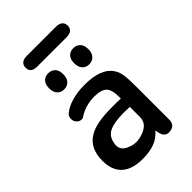

<svg xmlns="http://www.w3.org/2000/svg" viewBox="-204 -744 834 834"><g transform="rotate(-45 213.5 -326.5)"><path d="M282 -243Q265 -244 256 -244Q247 -244 242 -244Q237 -244 231 -244Q178 -244 142 -237Q106 -230 84 -215Q34 -183 34 -108Q34 -50 67 -20Q100 10 164 10Q207 10 237.5 -1.5Q268 -13 290 -39Q294 -10 303 -0.5Q312 9 326 9Q345 9 355.5 -1Q366 -11 366 -29V-226Q366 -279 362.5 -303.5Q359 -328 348 -344Q331 -371 297 -384Q263 -397 213 -397Q171 -397 135 -387Q99 -377 77 -358Q66 -349 66 -333Q66 -319 75.5 -309Q85 -299 98 -299Q106 -299 113 -305Q132 -317 156 -324Q180 -331 205 -331Q248 -331 265 -314.5Q282 -298 282 -254ZM284 -190V-129Q284 -106 271.5 -91.5Q259 -77 235 -69Q196 -55 163 -68Q114 -84 125 -129Q131 -163 159 -176.5Q187 -190 244 -191Q260 -191 266 -190.5Q272 -190 284 -190ZM136 -544Q117 -544 105 -531.5Q93 -519 93 -495Q93 -471 105 -458Q117 -445 136 -445Q156 -445 168 -458Q180 -471 180 -495Q180 -519 168 -531.5Q156 -544 136 -544ZM290 -544Q271 -544 259 -531.5Q247 -519 247 -495Q247 -471 259 -458Q271 -445 290 -445Q310 -445 322 -458Q334 -471 334 -495Q334 -519 322 -531.5Q310 -544 290 -544ZM123 -663Q104 -663 94 -654.5Q84 -646 84 -630Q84 -614 94 -606Q104 -598 123 -598H304Q322 -598 332.5 -606Q343 -614 343 -630Q343 -646 332.5 -654.5Q322 -663 304 -663Z"/></g></svg>

Font: Beiruti Medium
Style: Regular
Weight: 500
Designer: Arlette Boutros
Foundry: Boutros
Version: Version 1.41